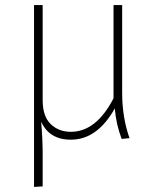

<svg xmlns="http://www.w3.org/2000/svg" viewBox="-20 -540 623 756"><path d="M490 4 459 7Q437 -51 432 -113Q363 10 259 10Q174 10 142 -61Q148 7 148 69V194L114 196V-520H148V-146Q148 -82 179.5 -51.5Q211 -21 259 -21Q359 -21 427 -153V-520H461V-174Q461 -78 490 4Z"/></svg>

Font: Fira Sans UltraLight
Style: Regular
Weight: 200
Designer: Carrois Corporate & Edenspiekermann AG
Foundry: Carrois Corporate GbR & Edenspiekermann AG
Version: Version 4.106;PS 004.106;hotconv 1.0.70;makeotf.lib2.5.58329